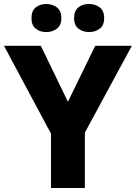

<svg xmlns="http://www.w3.org/2000/svg" viewBox="-20 -944 682 964"><path d="M321 -433 458 -714H642L406 -278V0H236V-273L0 -714H185ZM138 -853Q138 -890 159.5 -907Q181 -924 212 -924Q243 -924 265.5 -907Q288 -890 288 -853Q288 -817 265.5 -800Q243 -783 212 -783Q181 -783 159.5 -800Q138 -817 138 -853ZM352 -853Q352 -890 373.5 -907Q395 -924 427 -924Q458 -924 480.5 -907Q503 -890 503 -853Q503 -817 480.5 -800Q458 -783 428 -783Q396 -783 374 -800Q352 -817 352 -853Z"/></svg>

Font: Noto Sans Cham ExtraBold
Style: Regular
Weight: 800
Version: Version 2.002